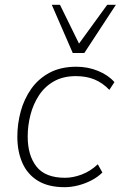

<svg xmlns="http://www.w3.org/2000/svg" viewBox="-20 -769 501 797"><path d="M248 8Q181 8 137.5 -18.5Q94 -45 73 -92.5Q52 -140 52 -202Q52 -255 66 -306.5Q80 -358 109.5 -400Q139 -442 185.5 -467Q232 -492 297 -492Q345 -492 387.5 -474.5Q430 -457 455 -428L434 -396Q406 -425 372.5 -439Q339 -453 295 -453Q242 -453 204 -431.5Q166 -410 142 -373.5Q118 -337 106.5 -292.5Q95 -248 95 -202Q95 -124 131.5 -77.5Q168 -31 250 -31Q283 -31 319 -44.5Q355 -58 386 -87L405 -53Q386 -34 360 -20.5Q334 -7 305 0.5Q276 8 248 8ZM282 -549 195 -749H229L308 -588L425 -749H461L330 -549Z"/></svg>

Font: Nunito Sans 12pt ExtraLight
Style: Italic
Weight: 200
Italic angle: -9°
Designer: Vernon Adams
Foundry: Vernon Adams
Version: Version 3.101;gftools[0.9.27]